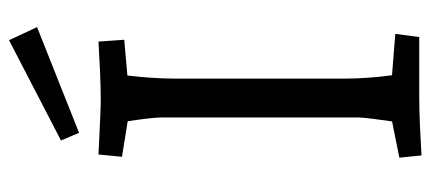

<svg xmlns="http://www.w3.org/2000/svg" viewBox="-284 -664 953 425"><g transform="rotate(-90 192.5 -451.5)"><path d="M61 5 56 -44 170 -67 131 -28Q133 -37 136 -58.5Q139 -80 142 -102.5Q145 -125 145 -135V-570Q145 -581 142.5 -602.5Q140 -624 136.5 -646Q133 -668 131 -678L170 -640L58 -658L63 -710Q82 -709 105 -708Q128 -707 148.5 -706Q169 -705 178 -705Q212 -705 245.5 -706.5Q279 -708 313 -710L317 -653L204 -643L242 -678Q241 -670 238 -647Q235 -624 233 -595Q231 -566 231 -540V-165Q231 -139 233 -112.5Q235 -86 238 -63.5Q241 -41 243 -28L204 -63L330 -53L323 0H195Q162 0 128.5 1.5Q95 3 61 5ZM111 -753 94 -793 316 -908 345 -846Z"/></g></svg>

Font: Andada Pro
Style: Regular
Weight: 400
Designer: Carolina Giovagnoli
Foundry: Huerta Tipografica
Version: Version 3.003